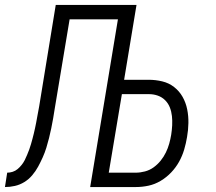

<svg xmlns="http://www.w3.org/2000/svg" viewBox="-53 -755 873 775"><path d="M311 0 423 -677H228L168 -317Q165 -297 161.5 -277Q158 -257 154 -237.5Q150 -218 145 -198Q140 -178 134 -158.5Q128 -139 119.5 -120Q111 -101 101 -82.5Q91 -64 77 -47.5Q63 -31 45 -20Q27 -9 7 -4.5Q-13 0 -33 0L-24 -58Q-13 -58 -2 -61.5Q9 -65 18 -72.5Q27 -80 34.5 -89.5Q42 -99 47 -109Q52 -119 56.5 -130Q61 -141 65 -151.5Q69 -162 72 -173Q75 -184 78 -194.5Q81 -205 83.5 -216Q86 -227 88.5 -238Q91 -249 93 -260Q95 -271 97 -282Q99 -293 101 -303.5Q103 -314 105 -325L172 -735H498L448 -433H547Q575 -433 602 -426.5Q629 -420 650 -403.5Q671 -387 684 -364Q697 -341 702.5 -314Q708 -287 707.5 -258.5Q707 -230 702 -202Q698 -177 690.5 -151.5Q683 -126 670 -102.5Q657 -79 638 -59Q619 -39 595.5 -25Q572 -11 546.5 -5.5Q521 0 495 0ZM495 -58Q513 -58 532 -63Q551 -68 567 -79.5Q583 -91 595.5 -106.5Q608 -122 616.5 -139.5Q625 -157 630 -175Q635 -193 638 -211Q641 -230 642 -249Q643 -268 641 -286.5Q639 -305 632.5 -321.5Q626 -338 613.5 -350.5Q601 -363 584 -369Q567 -375 548 -375H439L386 -58Z"/></svg>

Font: Iosevka Aile Light
Style: Italic
Weight: 300
Italic angle: -9°
Designer: Belleve Invis
Foundry: Belleve Invis
Version: Version 31.1.0; ttfautohint (v1.8.4)